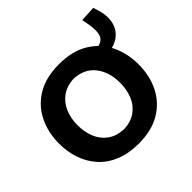

<svg xmlns="http://www.w3.org/2000/svg" viewBox="-200 -1039 1263 1263"><g transform="rotate(-45 431.0 -408.0)"><path d="M410.5 13.5Q314 13.5 243.5 -16.2Q173 -46 127.5 -97.8Q82 -149.5 59.8 -216Q37.5 -282.5 37.5 -356Q37.5 -460 78.8 -544.2Q120 -628.5 201.8 -678Q283.5 -727.5 406 -727.5Q530 -727.5 612.2 -677.5Q694.5 -627.5 735.5 -543.5Q776.5 -459.5 776.5 -357Q776.5 -250.5 734.2 -166.8Q692 -83 610.5 -34.8Q529 13.5 410.5 13.5ZM408 -122Q475.5 -125.5 519.2 -157.8Q563 -190 584 -242Q605 -294 605 -357Q605 -456.5 554.5 -521.8Q504 -587 408 -592Q341.5 -589 297.5 -557Q253.5 -525 231.2 -473Q209 -421 209 -357Q209 -293 230.5 -241Q252 -189 296 -157.2Q340 -125.5 408 -122ZM634 -546.5 615.5 -623Q666 -623 691.8 -634.2Q717.5 -645.5 726.2 -666Q735 -686.5 735 -714.5Q735 -742 730.2 -770.5Q725.5 -799 720 -824.5L828.5 -830Q835 -810 843.5 -779.5Q852 -749 852 -714.5Q852 -639 799.5 -592.8Q747 -546.5 634 -546.5Z"/></g></svg>

Font: Commissioner Flair
Style: Bold
Weight: 700
Designer: Kostas Bartsokas
Foundry: Kostas Bartsokas
Version: Version 1.000; ttfautohint (v1.8.3)